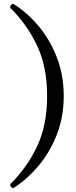

<svg xmlns="http://www.w3.org/2000/svg" viewBox="-20 -811 403 1015"><path d="M50 184Q42 182 37.5 176Q33 170 34 163Q123 75 176 -37Q229 -149 229 -303Q229 -458 176 -570Q123 -682 34 -770Q33 -778 37.5 -784Q42 -790 50 -791Q124 -745 184.5 -672.5Q245 -600 281 -506.5Q317 -413 317 -303Q317 -194 281 -101Q245 -8 184.5 64.5Q124 137 50 184Z"/></svg>

Font: Zen Old Mincho Medium
Style: Regular
Weight: 500
Designer: Yoshimichi Ohira
Foundry: Positype
Version: Version 1.500